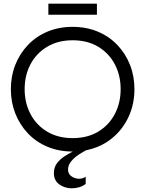

<svg xmlns="http://www.w3.org/2000/svg" viewBox="-20 -816 790 1044"><path d="M243 -736V-796H507V-736ZM711 -331Q711 -249 678.5 -179.5Q646 -110 587 -62.5Q528 -15 448 1Q433 9 409.5 24Q386 39 368 60Q350 81 350 106Q350 130 369 143Q388 156 410 156Q430 156 446 145V184Q431 196 411 202Q391 208 370 208Q333 208 303 187Q273 166 273 125Q273 94 289.5 72Q306 50 330 34.5Q354 19 376 8H375Q300 8 238 -18Q176 -44 131.5 -91Q87 -138 63 -199.5Q39 -261 39 -331Q39 -402 63 -463Q87 -524 131.5 -571Q176 -618 238 -644Q300 -670 375 -670Q450 -670 512 -644Q574 -618 618.5 -571Q663 -524 687 -463Q711 -402 711 -331ZM375 -65Q456 -65 514.5 -100.5Q573 -136 604.5 -196.5Q636 -257 636 -331Q636 -406 604.5 -466Q573 -526 514.5 -561.5Q456 -597 375 -597Q295 -597 236 -561.5Q177 -526 145.5 -466Q114 -406 114 -331Q114 -257 145.5 -196.5Q177 -136 236 -100.5Q295 -65 375 -65Z"/></svg>

Font: Questrial
Style: Regular
Weight: 400
Designer: Joe Prince, Laura Meseguer
Foundry: Joe Prince, Laura Meseguer
Version: Version 2.000; ttfautohint (v1.8.3)